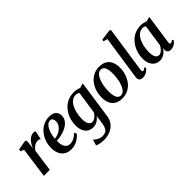

<svg xmlns="http://www.w3.org/2000/svg" viewBox="2 -1673 2779 2779"><g transform="rotate(-45 1391.0 -284.0)"><path d="M40 0 105 -468 51.5 -492.5 57 -523.5 203.5 -549.5 225 -535.5 217 -446.5 209.5 -389.5Q219 -417.5 235 -446Q251 -474.5 272.5 -498Q294 -521.5 320.5 -535.8Q347 -550 377 -550Q389.5 -550 398.5 -547.5Q407.5 -545 412 -542L384.5 -409Q380.5 -413 366.8 -418Q353 -423 334 -423Q315.5 -423 297.5 -416.5Q279.5 -410 263 -399Q246.5 -388 232.8 -373Q219 -358 209.5 -341L162 0Z M809.5 -97Q795.5 -76.5 765.8 -51.2Q736 -26 693 -7.5Q650 11 596 11Q543 11 505.2 -7Q467.5 -25 444 -55.8Q420.5 -86.5 409.5 -125.2Q398.5 -164 398.5 -205Q399 -277.5 421.5 -340.5Q444 -403.5 484.2 -451Q524.5 -498.5 579 -525.5Q633.5 -552.5 697.5 -552.5Q747 -552.5 778.8 -537.5Q810.5 -522.5 825.8 -496.2Q841 -470 841.5 -437Q842 -391.5 821.5 -357Q801 -322.5 767 -298Q733 -273.5 692 -257.8Q651 -242 609 -234.5Q567 -227 531.5 -226Q530 -191.5 535 -161Q540 -130.5 552.5 -107Q565 -83.5 586 -70Q607 -56.5 636.5 -56.5Q668.5 -56.5 696 -66.8Q723.5 -77 746.8 -94.5Q770 -112 788.5 -132.5ZM671 -504Q639.5 -504 615 -482Q590.5 -460 573.2 -424.8Q556 -389.5 545.8 -348Q535.5 -306.5 532.5 -267Q558 -269 585 -277.5Q612 -286 636.8 -300.8Q661.5 -315.5 681.2 -335.5Q701 -355.5 712.2 -380.8Q723.5 -406 723 -435.5Q722.5 -470.5 709 -487.2Q695.5 -504 671 -504Z M1300 32.5Q1292 92 1265 133.8Q1238 175.5 1199.2 201.2Q1160.5 227 1115.2 238.8Q1070 250.5 1024.5 250.5Q997.5 250.5 970.5 246.8Q943.5 243 921.2 236.5Q899 230 886 222L915 131Q925 145.5 946 160.2Q967 175 994 185.2Q1021 195.5 1047.5 195.5Q1084.5 195.5 1110 182.5Q1135.5 169.5 1151.2 140Q1167 110.5 1174 61.5L1193 -72.5Q1178.5 -51.5 1156.8 -32.5Q1135 -13.5 1106.8 -1.5Q1078.5 10.5 1044 10.5Q991 10.5 954.2 -14.5Q917.5 -39.5 898.5 -84.8Q879.5 -130 879.5 -190.5Q879.5 -243 892.8 -295Q906 -347 932.5 -392.8Q959 -438.5 998 -474Q1037 -509.5 1088.2 -529.8Q1139.5 -550 1202.5 -550Q1234 -550 1263 -543.5Q1292 -537 1313 -528L1384.5 -549ZM1252.5 -484Q1243 -493 1228.2 -498Q1213.5 -503 1194.5 -503Q1154.5 -503 1124 -483.2Q1093.5 -463.5 1072 -430Q1050.5 -396.5 1037 -355.2Q1023.5 -314 1017.2 -270.8Q1011 -227.5 1011 -188Q1011 -154.5 1016.5 -129.5Q1022 -104.5 1032.2 -88Q1042.5 -71.5 1056.5 -63.2Q1070.5 -55 1088 -55Q1112 -55 1134.2 -67.5Q1156.5 -80 1174.2 -100Q1192 -120 1202 -141.5Z M1722 -551.5Q1789 -551.5 1834.5 -525.5Q1880 -499.5 1903.2 -450.2Q1926.5 -401 1927 -331Q1927 -263.5 1907.5 -201.8Q1888 -140 1850.5 -91.8Q1813 -43.5 1759 -15.5Q1705 12.5 1637 12.5Q1570.5 12.5 1525 -13.5Q1479.5 -39.5 1456.2 -88.8Q1433 -138 1433 -206.5Q1432.5 -275.5 1452.2 -337.5Q1472 -399.5 1509.5 -447.8Q1547 -496 1600.8 -523.8Q1654.5 -551.5 1722 -551.5ZM1708.5 -505Q1678.5 -505 1655.5 -486Q1632.5 -467 1615.5 -434.5Q1598.5 -402 1587.5 -362Q1576.5 -322 1571.5 -279.8Q1566.5 -237.5 1566.5 -198.5Q1566.5 -142 1576.5 -105.5Q1586.5 -69 1605.8 -51.2Q1625 -33.5 1652 -33.5Q1682 -33.5 1705 -52.8Q1728 -72 1744.8 -104.2Q1761.5 -136.5 1772.2 -176.5Q1783 -216.5 1788.2 -259Q1793.5 -301.5 1793.5 -340Q1793 -396 1784 -432.5Q1775 -469 1756.5 -487Q1738 -505 1708.5 -505Z M2114.5 -90.5Q2112.5 -73.5 2117 -65Q2121.5 -56.5 2131 -56.5Q2140 -56.5 2151 -62Q2162 -67.5 2179 -83.5L2191 -57.5Q2182.5 -45.5 2165 -29.8Q2147.5 -14 2121 -1.8Q2094.5 10.5 2058.5 10.5Q2040 10.5 2024 4.2Q2008 -2 1998.5 -16.2Q1989 -30.5 1989 -53.5Q1989 -58 1989.8 -65.2Q1990.5 -72.5 1991.5 -80.5Q1992.5 -88.5 1993.5 -95L2091 -749L2027 -766.5L2034 -796.5L2199.5 -817.5L2220 -804.5Z M2680 -94Q2677 -73 2682.8 -64.8Q2688.5 -56.5 2698.5 -56.5Q2707.5 -56.5 2718.2 -62.5Q2729 -68.5 2743.5 -82L2756.5 -55.5Q2749.5 -45.5 2732.2 -29.8Q2715 -14 2689.2 -1.8Q2663.5 10.5 2631 10.5Q2598.5 10.5 2580.8 -7.2Q2563 -25 2564 -57L2568.5 -88.5Q2553.5 -64.5 2531 -41.8Q2508.5 -19 2478.8 -4.2Q2449 10.5 2412.5 10.5Q2360.5 10.5 2324 -14.8Q2287.5 -40 2268.5 -84.8Q2249.5 -129.5 2249.5 -187.5Q2249.5 -240.5 2263.2 -292.8Q2277 -345 2303.8 -391.2Q2330.5 -437.5 2369.5 -473.5Q2408.5 -509.5 2459.8 -529.8Q2511 -550 2573 -550Q2600 -550 2627.8 -543.8Q2655.5 -537.5 2677 -529L2745 -548.5ZM2614 -486Q2605 -494 2592.2 -498.5Q2579.5 -503 2563 -503Q2524.5 -503 2495 -484Q2465.5 -465 2443.8 -432.2Q2422 -399.5 2408 -358.5Q2394 -317.5 2387.2 -273.2Q2380.5 -229 2380.5 -187Q2380.5 -142.5 2390 -113Q2399.5 -83.5 2416 -69.2Q2432.5 -55 2454 -55Q2472 -55 2488.2 -63Q2504.5 -71 2519 -84.5Q2533.5 -98 2545.5 -115Q2557.5 -132 2566 -150.5Z"/></g></svg>

Font: Merriweather 60pt SemiBold
Style: Italic
Weight: 600
Italic angle: -7.8°
Version: Version 2.101